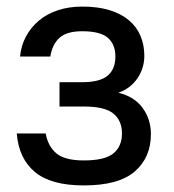

<svg xmlns="http://www.w3.org/2000/svg" viewBox="-20 -557 530 584"><path d="M235 7Q135 7 86 -34Q37 -75 31 -151H119Q126 -112 151.5 -90.5Q177 -69 235 -69Q299 -69 325 -90.5Q351 -112 351 -151Q351 -190 325 -211.5Q299 -233 235 -233H161V-307H230Q284 -307 307.5 -327Q331 -347 331 -385Q331 -422 308 -442Q285 -462 230 -462Q183 -462 161 -442Q139 -422 133 -385H41Q44 -418 59 -446Q74 -474 98.5 -494.5Q123 -515 156.5 -526Q190 -537 230 -537Q278 -537 313.5 -526Q349 -515 372.5 -495Q396 -475 407.5 -447.5Q419 -420 419 -387Q419 -368 413.5 -350.5Q408 -333 397.5 -318Q387 -303 372.5 -292Q358 -281 340 -275Q389 -263 414 -228.5Q439 -194 439 -149Q439 -78 390 -35.5Q341 7 235 7Z"/></svg>

Font: Golos UI
Style: Regular
Weight: 400
Designer: A.Korolkova, Vitaly Kuzmin
Foundry: ParaType Ltd
Version: Version 2.000